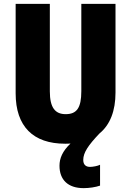

<svg xmlns="http://www.w3.org/2000/svg" viewBox="-20 -800 679 994"><path d="M411 28C411 -10 437 -48 495 -109C550 -154 578 -226 578 -321V-780H401V-328C401 -241 377 -209 320 -209C266 -209 238 -242 238 -327V-780H61V-317C61 -145 152 -56 317 -56C327 -56 336 -56 345 -57C303 -17 288 20 288 58C288 130 331 174 413 174C442 174 475 169 498 161V53C487 59 461 64 446 64C426 64 411 54 411 28Z"/></svg>

Font: Noto Sans Malayalam UI Condensed Black
Style: Regular
Weight: 900
Width: 3
Designer: Jelle Bosma - Monotype Design Team
Foundry: Monotype Imaging Inc.
Version: Version 2.104